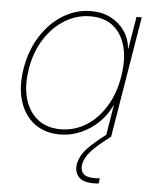

<svg xmlns="http://www.w3.org/2000/svg" viewBox="-53 -574 659 824"><g transform="rotate(5 277.0 -162.5)"><path d="M217.8 8.8Q153.3 8.8 108.4 -24.9Q63.5 -58.6 44.7 -119.4Q25.9 -180.2 39.1 -260.7Q52.7 -340.8 91.8 -401.6Q130.9 -462.4 186.8 -496.3Q242.7 -530.3 306.6 -530.3Q355 -530.3 392.1 -511Q429.2 -491.7 451.9 -458.5Q474.6 -425.3 478 -382.8H479L502.4 -522.5H524.9L438.5 0H416L438.5 -136.7H437.5Q418.9 -95.2 385.5 -62.3Q352.1 -29.3 308.8 -10.3Q265.6 8.8 217.8 8.8ZM218.8 -13.7Q277.8 -13.7 327.9 -44.4Q377.9 -75.2 412.4 -130.9Q446.8 -186.5 459 -260.7Q471.7 -335.4 456.8 -391.1Q441.9 -446.8 403.8 -477.3Q365.7 -507.8 306.2 -507.8Q248.5 -507.8 197.3 -477.3Q146 -446.8 110.1 -391.1Q74.2 -335.4 61.5 -260.7Q49.3 -186.5 65.4 -130.9Q81.5 -75.2 121.1 -44.4Q160.6 -13.7 218.8 -13.7ZM381.8 205.1Q334.5 205.1 315.9 183.8Q297.4 162.6 302.2 129.9Q308.6 92.8 339.8 59.8Q371.1 26.9 424.8 -12.7L438 0Q385.3 39.1 357.7 68.8Q330.1 98.6 324.7 129.9Q321.3 152.8 334 167.7Q346.7 182.6 385.3 182.6Q390.6 182.6 395.3 182.1Q399.9 181.6 405.3 181.2L403.3 203.6Q397.9 204.1 392.6 204.6Q387.2 205.1 381.8 205.1Z"/></g></svg>

Font: Inter 28pt Thin
Style: Italic
Weight: 250
Italic angle: -9.3988°
Designer: Rasmus Andersson
Foundry: rsms
Version: Version 4.001;git-66647c0bb